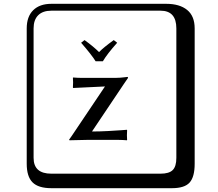

<svg xmlns="http://www.w3.org/2000/svg" viewBox="-20 -774 1140 1006"><path d="M519 -453H481Q460 -487 405 -550L423 -564Q470 -530 499 -501Q522 -525 576 -564L594 -550Q542 -492 519 -453ZM530 -321 363 -313 362 -316Q363 -322 363 -342Q363 -356 362 -366L363 -368Q387 -366 405 -366H587Q597 -366 611 -367Q625 -368 635.5 -369.5Q646 -371 647 -371Q651 -371 651 -366Q650 -365 629 -334L462 -85Q502 -85 547.5 -87.5Q593 -90 619 -92L645 -94L646 -91Q645 -85 645 -65Q645 -51 646 -41L645 -39Q621 -41 603 -41H433L344 -39L342 -42Q345 -46 358 -65ZM249 -718Q204 -718 180 -694Q156 -670 156 -625V53Q156 136 249 136H821Q866 136 885 117Q904 98 904 53V-625Q904 -718 821 -718ZM1000 84Q1000 153 973.5 182.5Q947 212 881 212H249Q181 212 150.5 181.5Q120 151 120 84V-625Q120 -687 154 -720.5Q188 -754 249 -754H851Q921 -754 960.5 -722Q1000 -690 1000 -625Z"/></svg>

Font: Libertinus Keyboard
Style: Regular
Weight: 700
Designer: Philipp H. Poll
Foundry: Khaled Hosny
Version: Version 6.7